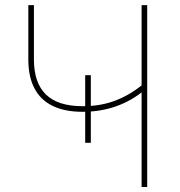

<svg xmlns="http://www.w3.org/2000/svg" viewBox="-20 -748 719 768"><path d="M310.1 -300.8Q238.8 -300.8 190.4 -324.5Q142.1 -348.1 117.7 -394.8Q93.3 -441.4 93.3 -509.8V-727.5H115.7V-509.8Q115.7 -416.5 163.8 -369.9Q211.9 -323.2 310.5 -323.2Q384.8 -323.2 445.3 -347.2Q505.9 -371.1 557.1 -415.5V-387.2Q508.3 -345.7 445.6 -323.2Q382.8 -300.8 310.1 -300.8ZM546.4 0V-727.5H568.8V0ZM320.8 -176.8V-447.3H343.3V-176.8Z"/></svg>

Font: Inter 16pt Thin
Style: Regular
Weight: 250
Version: Version 4.001;git-66647c0bb